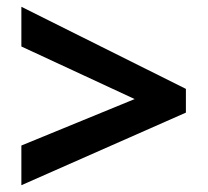

<svg xmlns="http://www.w3.org/2000/svg" viewBox="-20 -645 612 566"><path d="M43 -216 377 -353 43 -508V-625L528 -383V-313L43 -99Z"/></svg>

Font: Noto Sans Hanifi Rohingya
Style: Regular
Weight: 400
Designer: Monotype Design Team and DaltonMaag
Foundry: Google LLC
Version: Version 2.101